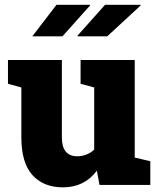

<svg xmlns="http://www.w3.org/2000/svg" viewBox="-20 -782 671 812"><path d="M246.1 10.3Q164.1 10.3 117.2 -41.5Q70.3 -93.3 70.3 -201.7V-412.1L13.7 -427.7V-528.3H241.7V-200.7Q241.7 -121.1 307.1 -121.1Q326.2 -121.1 345 -128.2Q363.8 -135.3 378.4 -149.4V-412.1L320.8 -427.7V-528.3H549.8V-115.7L615.7 -100.1V0H400.9L389.6 -60.1Q336.9 10.3 246.1 10.3ZM308.6 -628.4 307.6 -630.9 424.3 -761.7H574.2L574.7 -758.8L433.6 -628.4ZM361.3 -759.3 244.1 -628.4H116.7L218.8 -761.7H360.4Z"/></svg>

Font: Roboto Slab Black
Style: Regular
Weight: 900
Designer: Google
Version: Version 2.000; ttfautohint (v1.8.1.43-b0c9)